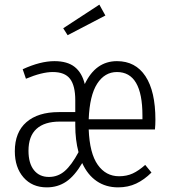

<svg xmlns="http://www.w3.org/2000/svg" viewBox="-20 -798 737 829"><path d="M649 -239H363Q367 -136 402 -86.5Q437 -37 494 -37Q527 -37 553 -49Q579 -61 607 -86L634 -53Q603 -22 568 -5.5Q533 11 490 11Q437 11 397.5 -16Q358 -43 335 -94Q302 -38 265.5 -13.5Q229 11 182 11Q119 11 81.5 -32Q44 -75 44 -145Q44 -227 94 -270.5Q144 -314 234 -314H305V-365Q305 -428 282.5 -457.5Q260 -487 208 -487Q161 -487 92 -458L78 -499Q154 -534 215 -534Q271 -534 302.5 -509Q334 -484 346 -435Q393 -534 485 -534Q565 -534 608 -469Q651 -404 651 -281Q651 -259 649 -239ZM595 -299Q595 -487 485 -487Q432 -487 399.5 -436.5Q367 -386 363 -283H595ZM319 -141Q305 -194 305 -256V-273H238Q172 -273 137.5 -241.5Q103 -210 103 -147Q103 -93 126.5 -63.5Q150 -34 191 -34Q230 -34 259.5 -59.5Q289 -85 319 -141ZM409 -778 435 -731 272 -646 253 -676Z"/></svg>

Font: Fira Sans Extra Condensed Light
Style: Regular
Weight: 300
Width: 1
Designer: Carrois Corporate & Edenspiekermann AG
Foundry: Carrois Corporate GbR & Edenspiekermann AG
Version: Version 4.203